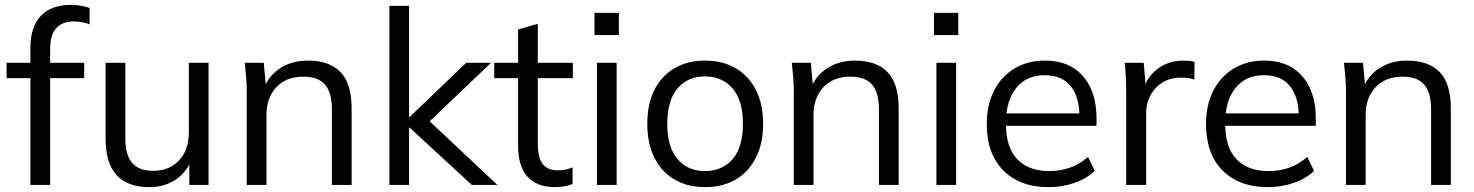

<svg xmlns="http://www.w3.org/2000/svg" viewBox="-20 -760 6058 789"><path d="M105 0V-439H7V-502H127L105 -481V-565Q105 -650 148 -695Q191 -740 271 -740Q291 -740 312.5 -736.5Q334 -733 348 -727V-660Q336 -665 318.5 -668.5Q301 -672 283 -672Q252 -672 230 -659.5Q208 -647 197 -622Q186 -597 186 -558V-485L173 -502H326V-439H186V0Z M594 9Q505 9 459.5 -40Q414 -89 414 -190V-502H495V-192Q495 -123 523 -90.5Q551 -58 610 -58Q676 -58 716 -101Q756 -144 756 -216V-502H837V0H758V-113H771Q750 -55 703.5 -23Q657 9 594 9Z M994 0V-386Q994 -414 991.5 -443.5Q989 -473 986 -502H1064L1074 -392H1062Q1084 -450 1132.5 -480.5Q1181 -511 1245 -511Q1334 -511 1379.5 -463.5Q1425 -416 1425 -314V0H1344V-309Q1344 -380 1315.5 -412.5Q1287 -445 1227 -445Q1157 -445 1116 -402Q1075 -359 1075 -287V0Z M1580 0V-736H1661V-279H1663L1896 -502H1998L1723 -240L1725 -281L2024 0H1919L1663 -236H1661V0Z M2261 9Q2187 9 2148 -33.5Q2109 -76 2109 -162V-439H2011V-502H2109V-639L2190 -662V-502H2334V-439H2190V-171Q2190 -111 2210.5 -85.5Q2231 -60 2272 -60Q2291 -60 2306 -63.5Q2321 -67 2333 -72V-4Q2319 2 2299.5 5.5Q2280 9 2261 9Z M2433 0V-502H2514V0ZM2423 -616V-707H2523V-616Z M2877 9Q2805 9 2751.5 -22.5Q2698 -54 2669 -112.5Q2640 -171 2640 -251Q2640 -332 2669 -390Q2698 -448 2751.5 -479.5Q2805 -511 2877 -511Q2950 -511 3003.5 -479.5Q3057 -448 3086.5 -390Q3116 -332 3116 -251Q3116 -171 3086.5 -112.5Q3057 -54 3003.5 -22.5Q2950 9 2877 9ZM2877 -57Q2949 -57 2991 -106.5Q3033 -156 3033 -251Q3033 -347 2990.5 -396.5Q2948 -446 2877 -446Q2806 -446 2764 -396.5Q2722 -347 2722 -251Q2722 -156 2764 -106.5Q2806 -57 2877 -57Z M3242 0V-386Q3242 -414 3239.5 -443.5Q3237 -473 3234 -502H3312L3322 -392H3310Q3332 -450 3380.5 -480.5Q3429 -511 3493 -511Q3582 -511 3627.5 -463.5Q3673 -416 3673 -314V0H3592V-309Q3592 -380 3563.5 -412.5Q3535 -445 3475 -445Q3405 -445 3364 -402Q3323 -359 3323 -287V0Z M3828 0V-502H3909V0ZM3818 -616V-707H3918V-616Z M4289 9Q4171 9 4103 -59.5Q4035 -128 4035 -250Q4035 -329 4065 -387.5Q4095 -446 4149 -478.5Q4203 -511 4273 -511Q4342 -511 4389 -482Q4436 -453 4461 -399.5Q4486 -346 4486 -273V-243H4097V-294H4433L4416 -281Q4416 -361 4380 -406Q4344 -451 4273 -451Q4198 -451 4156 -398.5Q4114 -346 4114 -257V-248Q4114 -154 4160.5 -105.5Q4207 -57 4291 -57Q4336 -57 4375.5 -70.5Q4415 -84 4451 -115L4479 -58Q4446 -26 4395.5 -8.5Q4345 9 4289 9Z M4608 0V-381Q4608 -411 4606.5 -442Q4605 -473 4602 -502H4680L4690 -380L4676 -379Q4686 -424 4711 -453Q4736 -482 4770 -496.5Q4804 -511 4841 -511Q4856 -511 4867.5 -510Q4879 -509 4889 -505L4888 -433Q4873 -438 4860.5 -439.5Q4848 -441 4832 -441Q4788 -441 4755.5 -420Q4723 -399 4706.5 -366Q4690 -333 4690 -296V0Z M5190 9Q5072 9 5004 -59.5Q4936 -128 4936 -250Q4936 -329 4966 -387.5Q4996 -446 5050 -478.5Q5104 -511 5174 -511Q5243 -511 5290 -482Q5337 -453 5362 -399.5Q5387 -346 5387 -273V-243H4998V-294H5334L5317 -281Q5317 -361 5281 -406Q5245 -451 5174 -451Q5099 -451 5057 -398.5Q5015 -346 5015 -257V-248Q5015 -154 5061.5 -105.5Q5108 -57 5192 -57Q5237 -57 5276.5 -70.5Q5316 -84 5352 -115L5380 -58Q5347 -26 5296.5 -8.5Q5246 9 5190 9Z M5511 0V-386Q5511 -414 5508.5 -443.5Q5506 -473 5503 -502H5581L5591 -392H5579Q5601 -450 5649.5 -480.5Q5698 -511 5762 -511Q5851 -511 5896.5 -463.5Q5942 -416 5942 -314V0H5861V-309Q5861 -380 5832.5 -412.5Q5804 -445 5744 -445Q5674 -445 5633 -402Q5592 -359 5592 -287V0Z"/></svg>

Font: Mulish ExtraLight
Style: Regular
Weight: 400
Version: Version 3.603